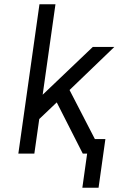

<svg xmlns="http://www.w3.org/2000/svg" viewBox="-20 -720 556 900"><path d="M66 0H141L164 -162L246 -240L368 0H460L306 -298L516 -500H415L180 -276L240 -700H165ZM366 160H442L474 -68H398Z"/></svg>

Font: Unageo
Style: Regular-Italic
Weight: 400
Designer: Richard Sepsi
Foundry: Richard Sepsi
Version: Version 2.000